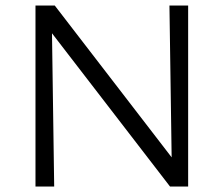

<svg xmlns="http://www.w3.org/2000/svg" viewBox="-20 -678 814 698"><path d="M664 -658V0H598L169 -557L177 0H109V-658H179L604 -106L596 -658Z"/></svg>

Font: Ysabeau SC
Style: Regular
Weight: 400
Designer: Christian Thalmann (Catharsis Fonts)
Version: Version 0.003